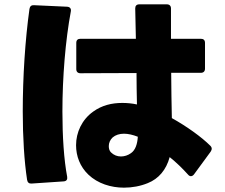

<svg xmlns="http://www.w3.org/2000/svg" viewBox="-20 -806 1040 886"><path d="M662 39C712 19 747 -22 763 -81C793 -57 821 -30 848 0C852 5 857 7 861 7C866 7 871 4 875 -1L952 -106C955 -111 957 -115 957 -120C957 -124 955 -129 951 -133C910 -174 840 -224 773 -261C771 -326 771 -397 770 -470H907C919 -470 926 -477 926 -489V-608C926 -621 919 -627 907 -627H769C769 -678 769 -725 769 -767C769 -779 762 -786 750 -786H623C610 -786 604 -779 604 -767C605 -726 606 -678 607 -627H351C339 -627 332 -621 332 -608V-487C332 -475 339 -468 351 -468L610 -469C610 -420 611 -370 612 -324C589 -329 566 -331 544 -331C496 -331 450 -320 410 -291C358 -254 331 -195 331 -136C331 -86 349 -37 388 0C431 41 492 60 552 60C590 60 628 53 662 39ZM126 41 274 31C287 30 292 22 290 10C275 -69 268 -176 268 -291C268 -449 282 -621 307 -754C309 -766 303 -774 290 -775L137 -782C125 -783 118 -777 116 -765C96 -622 85 -450 85 -292C85 -172 92 -61 105 24C107 36 114 42 126 41ZM616 -175C614 -142 605 -113 584 -99C570 -89 554 -84 538 -84C521 -84 505 -90 492 -103C485 -110 482 -120 482 -132C482 -146 488 -161 500 -172C513 -183 531 -189 552 -189C571 -189 593 -184 616 -175Z"/></svg>

Font: LINE Seed JP_OTF ExtraBold
Style: Regular
Weight: 800
Designer: LY Corporation & Fontrix & Fontworks
Version: Version 1.013